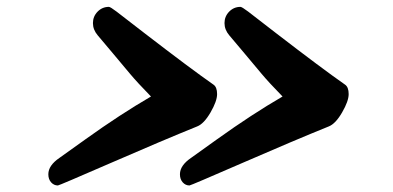

<svg xmlns="http://www.w3.org/2000/svg" viewBox="-20 -556 1168 570"><path d="M303.2 -535.6Q307.6 -535.6 325.9 -521.7Q344.2 -507.8 409.7 -457Q545.9 -352.1 613.8 -304.7Q624.5 -297.4 624.5 -276.6Q624.5 -255.9 605 -222.2Q585.4 -188.5 565.4 -180.7Q462.9 -139.2 309.1 -72.3Q155.3 -5.4 151.9 -5.4Q140.1 -5.4 131.8 -14.6Q123.5 -23.9 123.5 -38.6Q123.5 -64.9 156.7 -87.4Q177.7 -102.1 233.9 -142.6Q337.4 -216.8 428.2 -269.5Q387.2 -311.5 366 -336.9Q344.7 -362.3 314.5 -398.4Q284.2 -434.6 270 -451.2Q255.9 -467.8 255.9 -487.5Q255.9 -507.3 269.8 -521.5Q283.7 -535.6 303.2 -535.6ZM693.8 -535.6Q698.2 -535.6 716.6 -521.7Q734.9 -507.8 800.3 -457Q936.5 -352.1 1004.4 -304.7Q1015.1 -297.4 1015.1 -276.6Q1015.1 -255.9 995.6 -222.2Q976.1 -188.5 956.1 -180.7Q853.5 -139.2 699.7 -72.3Q545.9 -5.4 542.5 -5.4Q530.8 -5.4 522.5 -14.6Q514.2 -23.9 514.2 -38.6Q514.2 -64.9 547.4 -87.4Q568.4 -102.1 624.5 -142.6Q728 -216.8 818.8 -269.5Q777.8 -311.5 756.6 -336.9Q735.4 -362.3 705.1 -398.4Q674.8 -434.6 660.6 -451.2Q646.5 -467.8 646.5 -487.5Q646.5 -507.3 660.4 -521.5Q674.3 -535.6 693.8 -535.6Z"/></svg>

Font: Sonsie One
Style: Regular
Weight: 400
Designer: Riccardo De Franceschi
Foundry: Sorkin Type Co
Version: Version 1.003